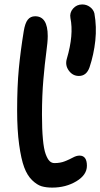

<svg xmlns="http://www.w3.org/2000/svg" viewBox="-20 -833 451 864"><path d="M335 -491.2Q307.1 -491.2 289.6 -515.4Q272 -539.6 280.8 -568.8Q312.5 -676.3 296.9 -752Q292.5 -775.9 308.8 -794.4Q325.2 -813 350.1 -813Q369.6 -813 385 -801.5Q400.4 -790 404.8 -772.9Q415.5 -712.4 408.9 -650.1Q402.3 -587.9 382.8 -529.8Q369.1 -491.2 335 -491.2ZM214.8 11.2Q187.5 11.2 167 5.1Q146.5 -1 124.5 -22.2Q102.5 -43.5 88.9 -80.1Q75.2 -116.7 66.2 -181.9Q57.1 -247.1 57.1 -336.9Q57.1 -443.8 64.7 -523.7Q72.3 -603.5 86.9 -692.9Q92.8 -729 105 -744.4Q117.2 -759.8 138.2 -759.8Q194.8 -759.8 194.8 -670.9Q194.8 -644.5 188.2 -596.7Q181.6 -548.8 175.3 -476.1Q168.9 -403.3 168.9 -316.9Q168.9 -251.5 173.1 -206.8Q177.2 -162.1 185.5 -139.6Q193.8 -117.2 203.1 -108.2Q212.4 -99.1 225.1 -99.1Q251.5 -99.1 272.2 -107.4Q293 -115.7 308.6 -124.3Q324.2 -132.8 337.9 -132.8Q371.1 -132.8 371.1 -86.9Q371.1 -45.9 323.7 -17.3Q276.4 11.2 214.8 11.2Z"/></svg>

Font: Shantell Sans Irregular
Style: Regular
Weight: 500
Designer: Stephen Nixon, Anya Danilova, Shantell Martin
Foundry: Arrow Type
Version: Version 1.006;[9816181b4]